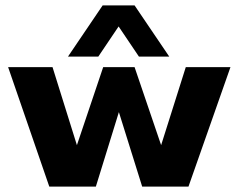

<svg xmlns="http://www.w3.org/2000/svg" viewBox="-20 -689 881 709"><path d="M162 0 10 -441H174L264 -153L361 -441H477L575 -153L666 -441H831L676 0H505L419 -275L334 0ZM231 -480 359 -669H477L605 -480H493L398 -621H438L343 -480Z"/></svg>

Font: Teachers
Style: Bold
Weight: 700
Designer: Alfredo Marco Pradil, Chank Diesel
Version: Version 1.001